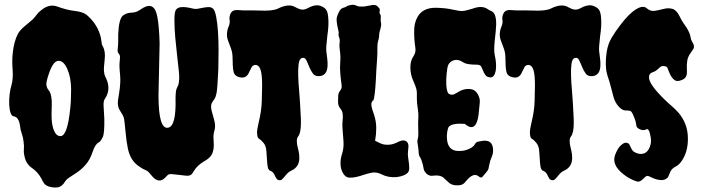

<svg xmlns="http://www.w3.org/2000/svg" viewBox="-20 -760 3009 824"><path d="M117.2 -673.8Q127.9 -683.6 135.7 -694.8Q143.6 -706.1 156.2 -715.8Q190.4 -744.1 224.6 -732.4Q266.6 -716.8 301.8 -712.9Q336.9 -709 353 -695.3Q369.1 -681.6 380.9 -666Q409.2 -628.9 415 -585Q416 -568.4 420.9 -561.5Q433.6 -540 429.2 -503.9Q424.8 -467.8 426.3 -453.6Q427.7 -439.5 431.2 -432.6Q434.6 -425.8 437.5 -418.9Q445.3 -400.4 445.3 -381.8Q445.3 -358.4 429.7 -335Q422.9 -326.2 424.8 -300.8Q426.8 -275.4 427.7 -250Q428.7 -186.5 420.9 -171.4Q413.1 -156.2 409.7 -153.3Q406.2 -150.4 403.3 -148.4Q388.7 -141.6 377.4 -107.9Q366.2 -74.2 347.7 -53.2Q329.1 -32.2 309.1 -19Q289.1 -5.9 277.8 1.5Q266.6 8.8 261.7 15.6Q256.8 22.5 252 29.3Q239.3 44.9 219.7 44.9Q186.5 44.9 170.9 29.3Q164.1 20.5 156.2 3.9Q141.6 -22.5 117.2 -39.1Q89.8 -57.6 84 -94.7Q81.1 -107.4 82.5 -120.1Q84 -132.8 81.1 -152.3Q79.1 -171.9 73.2 -187.5Q67.4 -203.1 66.4 -216.8Q61.5 -257.8 39.1 -260.7Q22.5 -262.7 19.5 -310.5Q18.6 -335 21.5 -356.9Q24.4 -378.9 29.3 -394.5Q37.1 -422.9 34.2 -460.4Q31.2 -498 34.2 -527.3Q39.1 -582 57.6 -616.2Q66.4 -630.9 83.5 -645.5Q100.6 -660.2 117.2 -673.8ZM209 -206.1Q219.7 -175.8 239.3 -175.8Q269.5 -175.8 281.2 -293Q285.2 -325.2 285.2 -375.5Q285.2 -425.8 269.5 -462.4Q253.9 -499 231.4 -499Q210 -499 192.4 -451.2Q176.8 -408.2 179.2 -394.5Q181.6 -380.9 189 -372.6Q196.3 -364.3 199.7 -346.7Q203.1 -329.1 202.1 -308.1Q201.2 -287.1 201.2 -268.1Q201.2 -249 203.1 -233.9Q205.1 -218.8 209 -206.1Z M665 -573.2 660.2 -351.6Q660.2 -204.1 701.2 -211.9Q736.3 -217.8 733.4 -335.9Q733.4 -371.1 738.8 -381.3Q744.1 -391.6 746.1 -398.4Q751 -418 748 -450.2Q746.1 -470.7 741.2 -511.7Q736.3 -552.7 732.4 -596.2Q728.5 -639.6 728.5 -674.8Q728.5 -710 735.8 -718.8Q743.2 -727.5 754.4 -729Q765.6 -730.5 777.8 -729Q790 -727.5 801.3 -724.6Q812.5 -721.7 819.8 -721.7Q827.1 -721.7 837.4 -724.1Q847.7 -726.6 857.9 -728Q868.2 -729.5 877.4 -729.5Q886.7 -729.5 894.5 -722.7Q902.3 -715.8 907.7 -688.5Q913.1 -661.1 915.5 -624Q918 -586.9 918 -544.4Q918 -502 917 -463.9Q913.1 -379.9 909.7 -362.3Q906.2 -344.7 901.4 -336.9Q896.5 -329.1 891.6 -322.3Q881.8 -308.6 888.7 -283.2Q895.5 -257.8 899.4 -244.1Q906.2 -219.7 900.4 -200.2Q894.5 -180.7 896.5 -162.1Q901.4 -112.3 884.8 -90.8Q877 -80.1 860.4 -70.3Q827.1 -51.8 811.5 -25.4Q803.7 -9.8 793 -6.8Q787.1 -4.9 775.4 -6.3Q763.7 -7.8 750 -9.3Q736.3 -10.7 723.6 -12.2Q710.9 -13.7 706.1 -12.2Q701.2 -10.7 697.3 -6.3Q693.4 -2 688.5 2.9Q662.1 29.3 633.8 -2.9Q627.9 -9.8 622.6 -16.1Q617.2 -22.5 612.3 -25.9Q607.4 -29.3 599.1 -32.7Q590.8 -36.1 581.1 -43Q539.1 -68.4 528.3 -125Q522.5 -152.3 518.6 -195.8Q514.6 -239.3 512.2 -251Q509.8 -262.7 500 -276.9Q490.2 -291 487.3 -303.2Q484.4 -315.4 486.3 -329.1Q488.3 -342.8 491.2 -360.4Q499 -407.2 495.1 -442.4Q491.2 -477.5 493.7 -497.1Q496.1 -516.6 494.1 -522Q492.2 -527.3 487.8 -532.2Q483.4 -537.1 485.4 -552.7Q487.3 -568.4 487.3 -583Q487.3 -597.7 487.3 -613.3Q490.2 -679.7 507.8 -693.4Q522.5 -704.1 538.1 -705.1Q562.5 -706.1 574.7 -713.9Q586.9 -721.7 594.7 -726.6Q643.6 -753.9 655.3 -687.5Q663.1 -646.5 665 -573.2Z M1091.8 -714.8Q1148.4 -711.9 1171.9 -722.7Q1219.7 -747.1 1249 -728.5Q1262.7 -720.7 1275.4 -718.8Q1288.1 -716.8 1311.5 -730.5Q1336.9 -741.2 1353.5 -735.4Q1370.1 -729.5 1377.9 -720.7Q1385.7 -711.9 1388.2 -689.9Q1390.6 -668 1389.2 -646.5Q1387.7 -625 1384.8 -606.4Q1378.9 -556.6 1380.4 -541Q1381.8 -525.4 1384.3 -508.8Q1386.7 -492.2 1385.7 -476.6Q1383.8 -438.5 1354.5 -433.6Q1333 -430.7 1323.2 -443.8Q1313.5 -457 1307.1 -473.1Q1300.8 -489.3 1294.4 -502Q1288.1 -514.6 1276.4 -511.2Q1264.6 -507.8 1261.7 -485.8Q1258.8 -463.9 1259.8 -434.1Q1260.7 -404.3 1263.7 -372.6Q1266.6 -340.8 1267.6 -318.8Q1268.6 -296.9 1270 -274.4Q1271.5 -252 1271.5 -232.4Q1271.5 -190.4 1259.8 -174.8Q1253.9 -167 1253.9 -156.2Q1253.9 -145.5 1256.3 -133.8Q1258.8 -122.1 1261.7 -110.4Q1264.6 -98.6 1264.6 -82Q1264.6 -43 1229.5 -27.3Q1216.8 -21.5 1206.1 -7.8Q1195.3 5.9 1189.9 10.3Q1184.6 14.6 1177.2 13.2Q1169.9 11.7 1166.5 6.3Q1163.1 1 1160.2 -4.9Q1154.3 -20.5 1143.6 -25.4Q1130.9 -28.3 1128.4 -46.9Q1126 -65.4 1125.5 -79.6Q1125 -93.8 1123 -114.3Q1121.1 -134.8 1110.4 -147.5Q1099.6 -160.2 1092.8 -163.6Q1085.9 -167 1084 -180.2Q1082 -193.4 1084.5 -207Q1086.9 -220.7 1090.8 -237.3Q1102.5 -285.2 1103.5 -327.1Q1106.4 -405.3 1103.5 -430.7Q1099.6 -481.4 1076.2 -481.4Q1064.5 -480.5 1059.6 -471.2Q1054.7 -461.9 1048.8 -449.2Q1035.2 -417 999 -431.6Q986.3 -437.5 982.9 -450.2Q979.5 -462.9 979 -480Q978.5 -497.1 978 -516.1Q977.5 -535.2 971.2 -552.2Q964.8 -569.3 959 -585Q953.1 -600.6 954.1 -616.2Q955.1 -631.8 961.4 -646.5Q967.8 -661.1 965.3 -675.8Q962.9 -690.4 971.2 -704.6Q979.5 -718.8 1001.5 -716.8Q1023.4 -714.8 1040.5 -715.3Q1057.6 -715.8 1091.8 -714.8Z M1682.6 0Q1646.5 2.9 1620.1 -10.7Q1595.7 -23.4 1573.7 -18.6Q1551.8 -13.7 1539.6 -9.3Q1527.3 -4.9 1511.2 -1Q1495.1 2.9 1479.5 2.4Q1463.9 2 1453.1 -15.1Q1442.4 -32.2 1441.4 -54.7Q1440.4 -77.1 1448.2 -100.6Q1456.1 -124 1454.1 -153.8Q1452.1 -183.6 1450.2 -204.6Q1448.2 -225.6 1450.2 -241.2Q1455.1 -278.3 1441.4 -293Q1430.7 -305.7 1430.7 -322.8Q1430.7 -339.8 1431.6 -350.6Q1432.6 -361.3 1438.5 -369.1Q1444.3 -377 1445.8 -382.3Q1447.3 -387.7 1445.3 -401.4Q1437.5 -457 1439.9 -487.3Q1442.4 -517.6 1439 -539.6Q1435.5 -561.5 1437.5 -575.7Q1439.5 -589.8 1435.5 -599.6Q1431.6 -609.4 1433.1 -613.8Q1434.6 -618.2 1432.6 -626.5Q1430.7 -634.8 1428.7 -644.5Q1422.9 -673.8 1425.3 -684.6Q1427.7 -695.3 1435.1 -709.5Q1442.4 -723.6 1453.1 -726.6Q1463.9 -729.5 1465.8 -731.4Q1467.8 -733.4 1475.6 -736.3Q1496.1 -742.2 1505.9 -737.3Q1515.6 -732.4 1523.4 -731.9Q1531.2 -731.4 1539.6 -731.9Q1547.9 -732.4 1555.7 -734.4L1567.4 -736.3Q1587.9 -742.2 1598.6 -734.4Q1605.5 -727.5 1608.4 -723.6Q1611.3 -719.7 1609.4 -711.9Q1607.4 -704.1 1611.3 -699.2Q1615.2 -694.3 1614.3 -685.1Q1613.3 -675.8 1613.8 -671.4Q1614.3 -667 1615.2 -662.1Q1617.2 -652.3 1613.3 -638.7Q1609.4 -625 1608.4 -620.6Q1607.4 -616.2 1607.4 -612.3Q1607.4 -599.6 1604 -588.4Q1600.6 -577.1 1600.1 -569.8Q1599.6 -562.5 1599.6 -552.7V-531.2Q1599.6 -519.5 1598.1 -502Q1596.7 -484.4 1595.2 -460.4Q1593.8 -436.5 1592.8 -412.1Q1588.9 -347.7 1583 -330.1Q1567.4 -321.3 1578.1 -289.1L1585 -268.6Q1594.7 -239.3 1594.7 -210.9Q1594.7 -182.6 1589.8 -156.2Q1618.2 -140.6 1629.9 -139.6Q1658.2 -135.7 1681.2 -147.5Q1704.1 -159.2 1714.4 -157.2Q1724.6 -155.3 1729 -147.9Q1733.4 -140.6 1732.9 -130.4Q1732.4 -120.1 1731 -109.4Q1729.5 -98.6 1731.4 -85.4Q1733.4 -72.3 1734.9 -60.1Q1736.3 -47.9 1736.3 -37.1Q1736.3 -26.4 1730 -19Q1723.6 -11.7 1710.9 -6.8Q1698.2 -2 1682.6 0Z M1775.4 -183.6 1774.4 -233.4Q1774.4 -247.1 1775.4 -258.8Q1776.4 -271.5 1773.4 -290Q1768.6 -322.3 1769 -337.4Q1769.5 -352.5 1769 -361.8Q1768.6 -371.1 1766.6 -378.9Q1763.7 -390.6 1752.4 -416Q1741.2 -441.4 1741.2 -470.7Q1741.2 -500 1753.9 -517.6Q1765.6 -535.2 1762.7 -553.7Q1759.8 -572.3 1758.3 -593.3Q1756.8 -614.3 1757.8 -636.2Q1758.8 -658.2 1767.6 -678.7Q1789.1 -728.5 1853.5 -726.6Q1893.6 -725.6 1922.9 -718.8Q1952.1 -711.9 1965.8 -712.9Q1979.5 -713.9 2007.8 -722.7Q2048.8 -738.3 2073.2 -720.7Q2080.1 -715.8 2086.4 -713.4Q2092.8 -710.9 2097.7 -706.1Q2114.3 -687.5 2107.4 -625Q2105.5 -606.4 2103.5 -587.9Q2098.6 -543.9 2103.5 -522.5Q2108.4 -501 2108.9 -484.9Q2109.4 -468.8 2107.4 -456.1Q2101.6 -427.7 2085 -427.7Q2070.3 -428.7 2064 -437Q2057.6 -445.3 2053.7 -455.6Q2049.8 -465.8 2045.4 -474.1Q2041 -482.4 2026.4 -482.4Q1983.4 -482.4 1969.2 -491.7Q1955.1 -501 1944.3 -502.4Q1933.6 -503.9 1923.8 -500Q1903.3 -491.2 1899.9 -467.8Q1896.5 -444.3 1895.5 -426.8Q1894.5 -409.2 1895.5 -394.5Q1897.5 -360.4 1908.7 -356Q1919.9 -351.6 1927.7 -355Q1935.5 -358.4 1943.4 -363.3Q1966.8 -378.9 1991.7 -378.4Q2016.6 -377.9 2028.8 -358.4Q2041 -338.9 2039.1 -320.8Q2037.1 -302.7 2035.6 -285.2Q2034.2 -267.6 2031.2 -252Q2017.6 -191.4 1974.6 -228.5Q1918.9 -232.4 1905.3 -214.8Q1902.3 -210 1899.4 -194.3Q1896.5 -178.7 1898.4 -161.1Q1903.3 -115.2 1942.4 -112.3Q1967.8 -110.4 1988.8 -119.1Q2009.8 -127.9 2016.6 -138.7Q2022.5 -150.4 2031.2 -151.9Q2040 -153.3 2046.9 -154.8Q2053.7 -156.2 2060.5 -156.2Q2067.4 -156.2 2074.2 -154.3Q2091.8 -148.4 2095.2 -127Q2098.6 -105.5 2090.8 -87.9Q2083 -70.3 2080.6 -56.2Q2078.1 -42 2076.2 -35.2Q2074.2 -28.3 2064.9 -18.1Q2055.7 -7.8 2050.3 -1Q2044.9 5.9 2033.2 -3.9Q2011.7 -20.5 1981.4 15.6Q1973.6 26.4 1964.8 31.2Q1956.1 36.1 1937.5 35.2Q1918.9 34.2 1908.2 25.4Q1897.5 16.6 1888.7 7.8Q1874 -10.7 1837.9 -5.9Q1816.4 -2.9 1802.7 -24.4Q1799.8 -27.3 1798.3 -35.2Q1796.9 -43 1794.9 -52.7Q1788.1 -78.1 1782.7 -85.4Q1777.3 -92.8 1776.9 -104.5Q1776.4 -116.2 1774.4 -129.4Q1772.5 -142.6 1771.5 -148.9Q1770.5 -155.3 1772.9 -164.1Q1775.4 -172.9 1775.4 -183.6Z M2262.7 -714.8Q2319.3 -711.9 2342.8 -722.7Q2390.6 -747.1 2419.9 -728.5Q2433.6 -720.7 2446.3 -718.8Q2459 -716.8 2482.4 -730.5Q2507.8 -741.2 2524.4 -735.4Q2541 -729.5 2548.8 -720.7Q2556.6 -711.9 2559.1 -689.9Q2561.5 -668 2560.1 -646.5Q2558.6 -625 2555.7 -606.4Q2549.8 -556.6 2551.3 -541Q2552.7 -525.4 2555.2 -508.8Q2557.6 -492.2 2556.6 -476.6Q2554.7 -438.5 2525.4 -433.6Q2503.9 -430.7 2494.1 -443.8Q2484.4 -457 2478 -473.1Q2471.7 -489.3 2465.3 -502Q2459 -514.6 2447.3 -511.2Q2435.5 -507.8 2432.6 -485.8Q2429.7 -463.9 2430.7 -434.1Q2431.6 -404.3 2434.6 -372.6Q2437.5 -340.8 2438.5 -318.8Q2439.5 -296.9 2440.9 -274.4Q2442.4 -252 2442.4 -232.4Q2442.4 -190.4 2430.7 -174.8Q2424.8 -167 2424.8 -156.2Q2424.8 -145.5 2427.2 -133.8Q2429.7 -122.1 2432.6 -110.4Q2435.5 -98.6 2435.5 -82Q2435.5 -43 2400.4 -27.3Q2387.7 -21.5 2377 -7.8Q2366.2 5.9 2360.8 10.3Q2355.5 14.6 2348.1 13.2Q2340.8 11.7 2337.4 6.3Q2334 1 2331.1 -4.9Q2325.2 -20.5 2314.5 -25.4Q2301.8 -28.3 2299.3 -46.9Q2296.9 -65.4 2296.4 -79.6Q2295.9 -93.8 2293.9 -114.3Q2292 -134.8 2281.2 -147.5Q2270.5 -160.2 2263.7 -163.6Q2256.8 -167 2254.9 -180.2Q2252.9 -193.4 2255.4 -207Q2257.8 -220.7 2261.7 -237.3Q2273.4 -285.2 2274.4 -327.1Q2277.3 -405.3 2274.4 -430.7Q2270.5 -481.4 2247.1 -481.4Q2235.4 -480.5 2230.5 -471.2Q2225.6 -461.9 2219.7 -449.2Q2206.1 -417 2169.9 -431.6Q2157.2 -437.5 2153.8 -450.2Q2150.4 -462.9 2149.9 -480Q2149.4 -497.1 2148.9 -516.1Q2148.4 -535.2 2142.1 -552.2Q2135.7 -569.3 2129.9 -585Q2124 -600.6 2125 -616.2Q2126 -631.8 2132.3 -646.5Q2138.7 -661.1 2136.2 -675.8Q2133.8 -690.4 2142.1 -704.6Q2150.4 -718.8 2172.4 -716.8Q2194.3 -714.8 2211.4 -715.3Q2228.5 -715.8 2262.7 -714.8Z M2927.7 -445.3Q2926.8 -423.8 2904.3 -416Q2884.8 -408.2 2874 -417Q2863.3 -425.8 2856.4 -439.9Q2849.6 -454.1 2846.2 -464.4Q2842.8 -474.6 2835 -475.6Q2821.3 -478.5 2814 -472.7Q2806.6 -466.8 2802.7 -462.9Q2794.9 -455.1 2786.6 -452.1Q2778.3 -449.2 2773.4 -446.3Q2763.7 -439.5 2765.6 -423.8Q2769.5 -393.6 2833 -332Q2844.7 -320.3 2860.8 -306.6Q2877 -293 2892.6 -275.4Q2927.7 -233.4 2931.6 -180.7Q2935.5 -127 2916 -86.9Q2900.4 -54.7 2878.9 -44.9Q2862.3 -36.1 2856.4 -22Q2850.6 -7.8 2847.7 -1.5Q2844.7 4.9 2835.4 9.3Q2826.2 13.7 2814.5 12.7Q2802.7 11.7 2792.5 8.3Q2782.2 4.9 2773.9 0.5Q2765.6 -3.9 2760.3 -4.9Q2754.9 -5.9 2750 -1.5Q2745.1 2.9 2740.2 7.8Q2725.6 22.5 2713.9 19Q2702.1 15.6 2686.5 7.8Q2670.9 0 2656.2 -11.7Q2603.5 -52.7 2620.1 -95.7Q2630.9 -124 2644 -135.7Q2657.2 -147.5 2665 -147.5Q2677.7 -147.5 2682.1 -138.2Q2686.5 -128.9 2689.5 -122.6Q2692.4 -116.2 2696.3 -112.3Q2700.2 -108.4 2708.5 -104.5Q2716.8 -100.6 2726.6 -99.6Q2751 -97.7 2763.7 -119.1Q2776.4 -140.6 2773.4 -166Q2766.6 -211.9 2753.9 -205.1Q2743.2 -198.2 2727.5 -204.6Q2711.9 -210.9 2710.9 -221.2Q2710 -231.4 2707 -241.2Q2704.1 -251 2700.2 -259.8Q2691.4 -282.2 2684.6 -284.2Q2676.8 -286.1 2663.6 -286.1Q2650.4 -286.1 2634.8 -303.2Q2619.1 -320.3 2612.3 -346.2Q2605.5 -372.1 2600.6 -391.1Q2595.7 -410.2 2591.8 -420.9Q2587.9 -431.6 2585 -443.4Q2575.2 -480.5 2584 -539.1Q2589.8 -573.2 2605.5 -599.1Q2621.1 -625 2640.6 -650.4Q2677.7 -700.2 2709 -719.7Q2740.2 -739.3 2756.8 -723.6Q2771.5 -710.9 2788.6 -713.4Q2805.7 -715.8 2815.4 -718.8L2833 -722.7Q2849.6 -726.6 2866.7 -721.7Q2883.8 -716.8 2897.5 -688.5Q2904.3 -673.8 2911.6 -663.1Q2918.9 -652.3 2925.8 -642.6Q2940.4 -619.1 2942.9 -604Q2945.3 -588.9 2949.7 -582Q2954.1 -575.2 2956.5 -569.3Q2959 -563.5 2958 -556.6Q2957 -549.8 2944.3 -533.2Q2931.6 -516.6 2929.2 -497.6Q2926.8 -478.5 2927.7 -466.3Q2928.7 -454.1 2927.7 -445.3Z"/></svg>

Font: Creepster Caps
Style: Regular
Weight: 400
Designer: Font Diner, Inc
Foundry: Font Diner, Inc
Version: Version 1.000